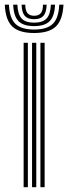

<svg xmlns="http://www.w3.org/2000/svg" viewBox="-47 -778 284 798"><path d="M121 0V-600H138.5V0ZM51.2 0V-600H68.8V0ZM86.2 0V-600H103.8V0ZM94.8 -640.8Q32 -640.8 3.8 -668.2Q-24.5 -695.8 -27 -758.5H-9.8Q-7.5 -703 16.9 -679.1Q41.2 -655.2 94.8 -655.2Q148.2 -655.2 172.6 -679.1Q197 -703 199.2 -758.5H216.8Q213.8 -695.8 185.5 -668.2Q157.2 -640.8 94.8 -640.8ZM94.8 -669.5Q50 -669.5 29.9 -690.1Q9.8 -710.8 7.8 -758.5H25.2Q26.8 -718.5 42.9 -701.1Q59 -683.8 94.8 -683.8Q130.5 -683.8 146.6 -701.1Q162.8 -718.5 164.5 -758.5H181.8Q179.8 -710.8 159.5 -690.1Q139.2 -669.5 94.8 -669.5ZM94.8 -698.2Q68 -698.2 55.9 -712.2Q43.8 -726.2 42.8 -758.5H58Q58.2 -734 67.4 -723.2Q76.5 -712.5 94.8 -712.5Q113.5 -712.5 122.6 -723.2Q131.8 -734 131.5 -758.5H147Q145.8 -726.2 133.6 -712.2Q121.5 -698.2 94.8 -698.2Z"/></svg>

Font: Big Shoulders Inline Display Thin SemiBold
Style: Regular
Weight: 600
Version: Version 2.002